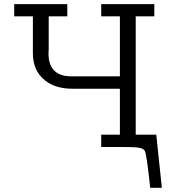

<svg xmlns="http://www.w3.org/2000/svg" viewBox="-20 -703 807 918"><path d="M47.9 -625V-683.1H301.8V-625H212.9V-469.2Q212.9 -466.3 212.4 -458.7Q211.9 -451.2 211.9 -446.8Q211.9 -337.9 323.2 -337.9H553.2V-625H463.9V-683.1H717.8V-625H628.9V-59.1H727.1L753.9 194.8H698.2Q681.2 35.6 672.9 20Q668 8.8 651.9 4.9Q633.8 0 578.1 0H463.9V-59.1H553.2V-278.8H325.2Q245.1 -278.8 194.8 -318.8Q136.7 -365.7 137.2 -449.2V-625Z"/></svg>

Font: CMU Concrete
Style: Roman
Weight: 500
Version: Version 0.7.0